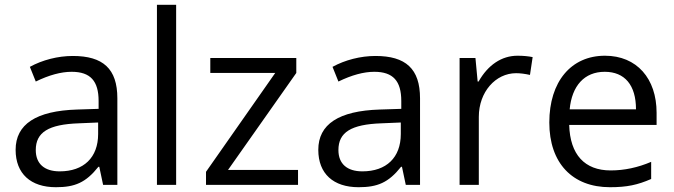

<svg xmlns="http://www.w3.org/2000/svg" viewBox="-20 -780 2842 810"><path d="M475.1 0H415L398.9 -76.2H395C341.8 -9.3 295.4 9.8 215.8 9.8C109.9 9.8 45.9 -46.9 45.9 -147.9C45.9 -255.9 132.3 -312.5 305.2 -317.9L396 -320.8V-354C396 -438 361.8 -477.1 282.2 -477.1C237.8 -477.1 187 -463.4 130.9 -436L106 -498C158.7 -526.9 224.1 -543.9 287.1 -543.9C414.6 -543.9 475.1 -490.2 475.1 -365.2ZM394 -263.2 313 -259.8C184.1 -255.4 130.9 -221.7 130.9 -147C130.9 -88.4 168 -57.1 231.9 -57.1C333 -57.1 394 -115.2 394 -214.8Z M642.1 -759.8H723.1V0H642.1Z M941.9 -63H1237.3V0H849.1V-55.2L1141.1 -472.2H867.2V-535.2H1230V-472.2Z M1752 0H1691.9L1675.8 -76.2H1671.9C1618.7 -9.3 1572.3 9.8 1492.7 9.8C1386.7 9.8 1322.8 -46.9 1322.8 -147.9C1322.8 -255.9 1409.2 -312.5 1582 -317.9L1672.9 -320.8V-354C1672.9 -438 1638.7 -477.1 1559.1 -477.1C1514.6 -477.1 1463.9 -463.4 1407.7 -436L1382.8 -498C1435.5 -526.9 1501 -543.9 1564 -543.9C1691.4 -543.9 1752 -490.2 1752 -365.2ZM1670.9 -263.2 1589.8 -259.8C1460.9 -255.4 1407.7 -221.7 1407.7 -147C1407.7 -88.4 1444.8 -57.1 1508.8 -57.1C1609.9 -57.1 1670.9 -115.2 1670.9 -214.8Z M2215.8 -463.9C2193.8 -468.8 2174.3 -471.2 2157.2 -471.2C2070.8 -471.2 2000 -392.1 2000 -287.1V0H1918.9V-535.2H1985.8L1995.1 -436H1999C2038.6 -505.9 2096.2 -544.9 2163.1 -544.9C2187 -544.9 2208 -543 2227.1 -539.1Z M2750 -252.9H2381.3C2384.8 -127.4 2446.8 -61 2556.2 -61C2613.8 -61 2670.9 -73.2 2727.1 -97.2V-24.9C2669.9 0 2625.5 9.8 2553.2 9.8C2395 9.8 2297.4 -91.8 2297.4 -263.2C2297.4 -435.5 2389.2 -544.9 2532.2 -544.9C2666.5 -544.9 2750 -448.7 2750 -304.2ZM2663.1 -318.8C2663.1 -420.9 2615.7 -477.1 2531.2 -477.1C2445.3 -477.1 2392.6 -418 2383.3 -318.8Z"/></svg>

Font: OpenSansEmoji
Style: Regular
Weight: 400
Foundry: MorbZ
Version: Version 1.000;PS 001.000;hotconv 1.0.70;makeotf.lib2.5.58329